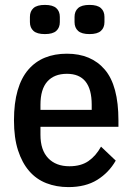

<svg xmlns="http://www.w3.org/2000/svg" viewBox="-20 -751 541 783"><path d="M259 12Q210 12 169 -4Q128 -20 99 -53.5Q70 -87 53.5 -138Q37 -189 37 -260Q37 -331 52 -382.5Q67 -434 95.5 -467Q124 -500 163.5 -516Q203 -532 253 -532Q352 -532 407.5 -467Q463 -402 463 -260V-234H145V-201Q145 -139 176.5 -106Q208 -73 263 -73Q310 -73 340.5 -94Q371 -115 392 -153L452 -96Q424 -47 376.5 -17.5Q329 12 259 12ZM253 -450Q201 -450 173 -418.5Q145 -387 145 -324V-303H354V-324Q354 -450 253 -450ZM163 -612Q131 -612 116.5 -625Q102 -638 102 -661V-682Q102 -705 116.5 -718Q131 -731 163 -731Q195 -731 209.5 -718Q224 -705 224 -682V-661Q224 -638 209.5 -625Q195 -612 163 -612ZM345 -612Q313 -612 298.5 -625Q284 -638 284 -661V-682Q284 -705 298.5 -718Q313 -731 345 -731Q377 -731 391.5 -718Q406 -705 406 -682V-661Q406 -638 391.5 -625Q377 -612 345 -612Z"/></svg>

Font: IBM Plex Sans Condensed Medium
Style: Regular
Weight: 500
Width: 3
Designer: Mike Abbink, Paul van der Laan, Pieter van Rosmalen
Foundry: Bold Monday
Version: Version 1.3